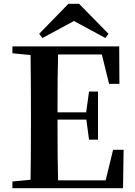

<svg xmlns="http://www.w3.org/2000/svg" viewBox="-20 -985 708 1005"><path d="M624 0 627 -201H572L533 -41H284C282 -109 281 -215 281 -359H432L446 -254H493V-506H446L431 -397H281C281 -534 282 -635 284 -700H513L551 -546H605L604 -742H45V-706L140 -697C141 -630 142 -529 142 -395V-346C142 -211 141 -110 140 -44L45 -35V0ZM367 -875 532 -786 548 -808 394 -965H338L185 -808L202 -786Z"/></svg>

Font: AllPunType Bold
Style: Regular
Weight: 700
Version: 1.0